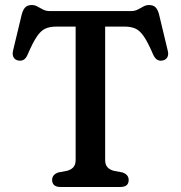

<svg xmlns="http://www.w3.org/2000/svg" viewBox="-20 -744 719 764"><path d="M178 -700H501.4Q516.7 -700 528.3 -706Q539.9 -712 550.5 -718Q561 -724 572.6 -724Q590 -724 599.1 -714.7Q608.2 -705.5 613.2 -685.4L647.4 -542.9Q651.7 -526.5 645.8 -516Q639.8 -505.6 626.8 -503.2Q614.9 -500.8 605.7 -506.2Q596.4 -511.7 589.4 -526.9Q568.7 -575.4 552.4 -599.1Q536 -622.9 518.3 -630.5Q500.5 -638.2 475 -638.2H398.4V-107.8Q398.4 -88.3 407.9 -78.2Q417.3 -68.1 433.4 -64.2L467.4 -57.8Q492 -49.3 492 -27.6Q492 0 458.8 0H220.6Q204 0 195.7 -7.3Q187.4 -14.6 187.4 -27.8Q187.4 -49.3 212 -57.8L246 -64.2Q262.3 -68.1 271.6 -78.2Q281 -88.3 281 -107.8V-638.2H204.4Q179.2 -638.2 161.3 -630.5Q143.4 -622.9 127.1 -599.1Q110.7 -575.4 90 -526.9Q83.5 -511.7 74.1 -506.2Q64.7 -500.8 52.6 -503.2Q39.8 -505.6 34 -516Q28.2 -526.5 32 -542.9L66.2 -685.4Q71.4 -705.5 80.5 -714.7Q89.7 -724 106.8 -724Q118.6 -724 129.1 -718Q139.5 -712 151.1 -706Q162.7 -700 178 -700Z"/></svg>

Font: Fraunces SuperSoft 9pt
Style: Regular
Weight: 900
Version: Version 1.000;[b76b70a41]